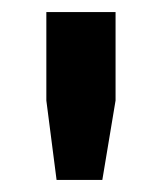

<svg xmlns="http://www.w3.org/2000/svg" viewBox="-20 -706 265 319"><path d="M74 -407 57 -539V-686H172V-539L150 -407Z"/></svg>

Font: Archivo SemiCondensed SemiBold
Style: Regular
Weight: 600
Width: 4
Designer: Hector Gatti
Foundry: Omnibus-Type
Version: Version 2.001; ttfautohint (v1.8.3)